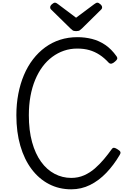

<svg xmlns="http://www.w3.org/2000/svg" viewBox="-20 -1392 968 1431"><path d="M511 19Q420 19 345 -20Q270 -59 215.5 -131.5Q161 -204 131.5 -305.5Q102 -407 102 -533Q102 -617 116.5 -692.5Q131 -768 158.5 -833Q186 -898 226 -950Q266 -1002 316.5 -1039Q367 -1076 427.5 -1095.5Q488 -1115 557 -1115Q613 -1115 665 -1102Q717 -1089 763.5 -1058Q810 -1027 849 -972Q857 -959 852.5 -950.5Q848 -942 837 -933Q824 -921 812.5 -918Q801 -915 791 -924Q757 -961 721.5 -984Q686 -1007 646 -1018.5Q606 -1030 556 -1030Q503 -1030 456.5 -1014Q410 -998 369.5 -968Q329 -938 297 -895Q265 -852 242 -796.5Q219 -741 207 -675Q195 -609 195 -533Q195 -420 219 -333Q243 -246 286 -186.5Q329 -127 387 -96.5Q445 -66 511 -66Q563 -66 607 -85.5Q651 -105 687.5 -137Q724 -169 755 -206Q786 -243 811 -278Q820 -292 831 -290.5Q842 -289 858 -278Q875 -268 877.5 -258.5Q880 -249 872 -237Q828 -162 772.5 -104Q717 -46 651.5 -13.5Q586 19 511 19ZM706 -1372Q715 -1372 728 -1360.5Q741 -1349 741 -1338Q741 -1336 740.5 -1332Q740 -1328 735 -1322L591 -1180Q584 -1174 575.5 -1167Q567 -1160 547 -1160Q528 -1160 520 -1167Q512 -1174 505 -1180L360 -1322Q355 -1328 354.5 -1332Q354 -1336 354 -1338Q354 -1349 367 -1360.5Q380 -1372 389 -1372Q396 -1372 401.5 -1368.5Q407 -1365 414 -1360L547 -1260L681 -1360Q689 -1365 694 -1368.5Q699 -1372 706 -1372Z"/></svg>

Font: Playwrite FR Moderne
Style: Regular
Weight: 400
Designer: Veronika Burian, José Scaglione
Foundry: TypeTogether
Version: Version 1.002